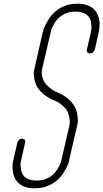

<svg xmlns="http://www.w3.org/2000/svg" viewBox="-20 -820 559 1039"><path d="M398 -143 355 43Q354 51 350 64.5Q346 78 328 108Q310 138 286 158Q236 199 168 199Q99 199 69 158Q54 138 50 109.5Q46 81 48 67.5Q50 54 53 44L74 -49Q76 -58 83.5 -64Q91 -70 100 -70Q106 -70 110 -67Q114 -64 116 -59.5Q118 -55 116 -49L95 44V45Q93 51 91.5 60.5Q90 70 93 92Q96 114 106 129Q127 157 178 157Q228 157 262 129Q280 114 293 91.5Q306 69 309 59.5Q312 50 313 43L356 -143Q357 -148 357.5 -155Q358 -162 356 -180Q354 -198 346.5 -214Q339 -230 319.5 -248Q300 -266 271 -278Q234 -293 210 -315.5Q186 -338 177 -357.5Q168 -377 165 -398Q162 -419 162.5 -427.5Q163 -436 165 -442L211 -644Q213 -652 217 -665Q221 -678 238.5 -708Q256 -738 281 -759Q330 -800 399 -800Q467 -800 498 -759Q509 -743 514.5 -723.5Q520 -704 519 -686.5Q518 -669 517 -660Q516 -651 514 -645L493 -552Q491 -543 483 -537Q475 -531 466.5 -531Q458 -531 453 -537Q448 -543 450 -552L472 -645V-646Q473 -651 474.5 -661Q476 -671 473.5 -693Q471 -715 460 -729Q439 -757 389 -757Q339 -757 305 -729Q287 -715 274 -692.5Q261 -670 258 -660Q255 -650 254 -644L207 -442Q206 -438 205.5 -431.5Q205 -425 208 -409Q211 -393 219 -378.5Q227 -364 246.5 -347Q266 -330 295 -318Q331 -303 355 -279.5Q379 -256 388 -235.5Q397 -215 399.5 -191.5Q402 -168 401 -158.5Q400 -149 398 -143Z"/></svg>

Font: Soda Fountain
Style: ThinOblique
Weight: 400
Version: Version 1.0